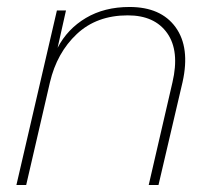

<svg xmlns="http://www.w3.org/2000/svg" viewBox="-20 -530 609 550"><path d="M351 -510Q441 -510 483 -452Q525 -394 503 -295L434 0H406L474 -294Q495 -384 459 -435Q423 -486 346 -486Q257 -486 200 -432.5Q143 -379 123 -294L55 0H27L143 -500H169L145 -393Q173 -447 226 -478.5Q279 -510 351 -510Z"/></svg>

Font: Elaine Sans ExtraLight
Style: Italic
Weight: 275
Italic angle: -13°
Designer: Wei Huang
Foundry: Wei Huang
Version: Version 2.001;December 24, 2019;FontCreator 12.0.0.2547 64-b